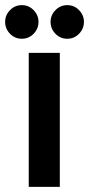

<svg xmlns="http://www.w3.org/2000/svg" viewBox="-48 -728 347 748"><path d="M64 0V-522H185V0ZM-28 -643Q-28 -669 -9 -688.5Q10 -708 37 -708Q64 -708 83 -688.5Q102 -669 102 -643Q102 -616 83 -596.5Q64 -577 37 -577Q10 -577 -9 -596.5Q-28 -616 -28 -643ZM149 -643Q149 -669 168 -688.5Q187 -708 214 -708Q241 -708 260 -688.5Q279 -669 279 -643Q279 -616 260 -596.5Q241 -577 214 -577Q187 -577 168 -596.5Q149 -616 149 -643Z"/></svg>

Font: Radio Canada Condensed SemiBold
Style: Regular
Weight: 600
Width: 3
Designer: Charles Daoud, Etienne Aubert Bonn, Alexandre Saumier Demers, Jacques Le Bailly
Foundry: Radio-Canada
Version: Version 2.104; ttfautohint (v1.8.4.7-5d5b);gftools[0.9.28.de